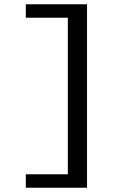

<svg xmlns="http://www.w3.org/2000/svg" viewBox="-20 -728 640 900"><path d="M101 152V89H298V-645H101V-708H388V152Z"/></svg>

Font: Source Code Pro Semibold
Style: Regular
Weight: 600
Monospace: yes
Designer: Paul D. Hunt, Teo Tuominen
Foundry: Adobe Systems Incorporated
Version: Version 2.030;PS 1.000;hotconv 16.6.51;makeotf.lib2.5.65220